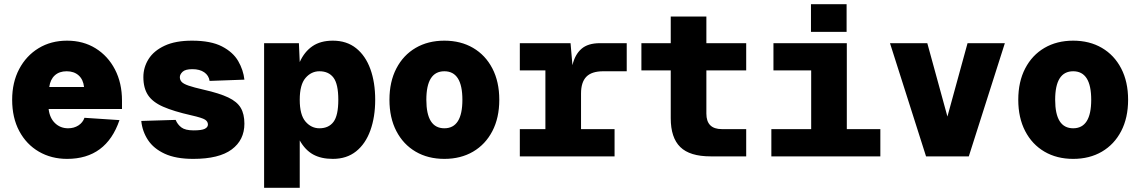

<svg xmlns="http://www.w3.org/2000/svg" viewBox="-20 -746 5440 916"><path d="M300 12Q225 12 165.5 -22.5Q106 -57 72 -120.5Q38 -184 38 -270Q38 -353 71.5 -416.5Q105 -480 164 -516Q223 -552 300 -552Q377 -552 436 -515.5Q495 -479 528.5 -414.5Q562 -350 562 -266V-226H212Q217 -183 242.5 -158.5Q268 -134 305 -134Q333 -134 354 -147.5Q375 -161 383 -184L550 -173Q487 12 300 12ZM215 -331H381Q377 -367 355 -386.5Q333 -406 298 -406Q263 -406 241.5 -386.5Q220 -367 215 -331Z M902 12Q819 12 766 -12.5Q713 -37 686 -78Q659 -119 654 -169L818 -174Q827 -152 845.5 -138Q864 -124 904 -124Q942 -124 957 -131.5Q972 -139 972 -152Q972 -166 958.5 -175Q945 -184 892 -196Q808 -215 758 -237Q708 -259 686 -292.5Q664 -326 664 -378Q664 -425 689 -464.5Q714 -504 765.5 -528Q817 -552 896 -552Q986 -552 1039 -524.5Q1092 -497 1116.5 -454.5Q1141 -412 1146 -366L980 -360Q976 -386 954.5 -401Q933 -416 898 -416Q864 -416 851 -403.5Q838 -391 838 -378Q838 -365 846.5 -355.5Q855 -346 879.5 -337.5Q904 -329 952 -318Q1027 -301 1069 -281Q1111 -261 1128.5 -231.5Q1146 -202 1146 -156Q1146 -78 1085.5 -33Q1025 12 902 12Z M1240 150V-540H1406L1410 -450Q1432 -499 1470.5 -525.5Q1509 -552 1568 -552Q1634 -552 1679 -516Q1724 -480 1747 -416.5Q1770 -353 1770 -270Q1770 -188 1747 -124Q1724 -60 1679 -24Q1634 12 1568 12Q1512 12 1474 -9Q1436 -30 1410 -76V150ZM1504 -134Q1548 -134 1571 -164.5Q1594 -195 1594 -270Q1594 -345 1571 -375.5Q1548 -406 1504 -406Q1465 -406 1437.5 -374Q1410 -342 1410 -270Q1410 -198 1437.5 -166Q1465 -134 1504 -134Z M2100 12Q2022 12 1963 -22.5Q1904 -57 1871 -120.5Q1838 -184 1838 -270Q1838 -356 1871 -419.5Q1904 -483 1963 -517.5Q2022 -552 2100 -552Q2178 -552 2237 -517.5Q2296 -483 2329 -419.5Q2362 -356 2362 -270Q2362 -184 2329 -120.5Q2296 -57 2237 -22.5Q2178 12 2100 12ZM2100 -134Q2186 -134 2186 -270Q2186 -406 2100 -406Q2014 -406 2014 -270Q2014 -134 2100 -134Z M2460 0V-130H2582V-410H2460V-540H2702L2711 -435Q2723 -486 2754 -513Q2785 -540 2842 -540H2970V-406H2858Q2803 -406 2777.5 -380Q2752 -354 2752 -300V-130H2912V0Z M3370 0Q3271 0 3225.5 -44.5Q3180 -89 3180 -182V-410H3040V-540H3180V-667H3350V-540H3540V-410H3350V-204Q3350 -130 3424 -130H3540V0Z M3660 0V-130H3850V-410H3670V-540H4020V-130H4180V0ZM3849 -594V-726H4019V-594Z M4398 0 4226 -540H4404L4500 -190L4596 -540H4774L4602 0Z M5100 12Q5022 12 4963 -22.5Q4904 -57 4871 -120.5Q4838 -184 4838 -270Q4838 -356 4871 -419.5Q4904 -483 4963 -517.5Q5022 -552 5100 -552Q5178 -552 5237 -517.5Q5296 -483 5329 -419.5Q5362 -356 5362 -270Q5362 -184 5329 -120.5Q5296 -57 5237 -22.5Q5178 12 5100 12ZM5100 -134Q5186 -134 5186 -270Q5186 -406 5100 -406Q5014 -406 5014 -270Q5014 -134 5100 -134Z"/></svg>

Font: Geist Mono Black
Style: Regular
Weight: 900
Monospace: yes
Designer: Basement.studio, Andrés Briganti, Mateo Zaragoza
Foundry: Basement.studio, Vercel, Andrés Briganti, Guido Ferreyra, Mateo Zaragoza
Version: Version 1.500; ttfautohint (v1.8.4.7-5d5b)